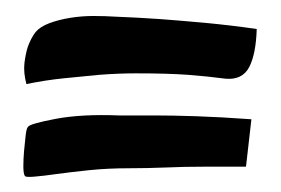

<svg xmlns="http://www.w3.org/2000/svg" viewBox="-20 -410 358 245"><path d="M183.6 -385.7Q209 -383.8 241.2 -380.9Q273.4 -377.9 307.6 -373Q306.6 -340.8 297.9 -324.2Q289.1 -307.6 267.6 -309.6Q246.1 -312.5 220.2 -314.5Q194.3 -316.4 153.3 -316.4Q130.9 -316.4 106.4 -314.5Q85.9 -312.5 61.5 -310.1Q37.1 -307.6 13.7 -302.7Q9.8 -317.4 11.2 -329.6Q12.7 -341.8 15.6 -350.6Q19.5 -361.3 25.4 -369.1Q31.2 -376 43 -380.4Q54.7 -384.8 69.3 -387.2Q84 -389.6 99.1 -389.6Q114.3 -389.6 127.9 -388.7Q154.3 -387.7 183.6 -385.7ZM176.8 -262.7Q199.2 -262.7 230 -261.7Q260.7 -260.7 300.8 -257.8L293.9 -197.3Q267.6 -197.3 240.7 -197.3Q213.9 -197.3 192.4 -196.3Q167 -195.3 144.5 -195.3Q118.2 -195.3 94.2 -192.9Q70.3 -190.4 52.7 -188Q35.2 -185.5 23.9 -184.6Q12.7 -183.6 11.7 -185.5Q9.8 -188.5 9.8 -197.8Q9.8 -207 10.7 -217.3Q11.7 -227.5 12.7 -236.8Q13.7 -246.1 15.6 -248Q17.6 -252 50.8 -258.3Q84 -264.6 131.8 -262.7Z"/></svg>

Font: BKP Parklife Display
Style: Regular
Weight: 400
Designer: Font Diner, Inc.; LA MECHKY PLUS GmbH
Foundry: Font Diner, Inc.; LA MECHKY PLUS GmbH
Version: Version 1.007